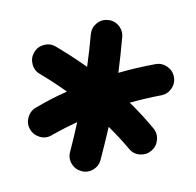

<svg xmlns="http://www.w3.org/2000/svg" viewBox="-65 -778 676 663"><g transform="rotate(10 273.0 -446.0)"><path d="M62 -292.5Q47.9 -309.6 49.8 -332.3Q51.8 -355 68.8 -369.6Q92.3 -389.6 116.2 -408Q140.1 -426.3 165 -442.9Q139.6 -455.1 113.8 -466.1Q87.9 -477.1 62 -486.8Q41 -494.6 31.7 -515.4Q22.5 -536.1 30.3 -557.1Q38.1 -578.1 58.6 -587.6Q79.1 -597.2 100.1 -589.4Q161.1 -566.4 218.8 -539.1Q216.8 -596.2 211.9 -651.9Q210 -674.3 224.4 -691.7Q238.8 -709 261.2 -710.9Q283.2 -713.4 300.8 -698.7Q318.4 -684.1 320.3 -661.6Q326.2 -595.7 328.6 -537.6Q387.7 -566.4 449.7 -589.4Q470.7 -597.2 491.5 -587.6Q512.2 -578.1 520 -557.1Q527.8 -536.1 518.3 -515.4Q508.8 -494.6 487.8 -486.8Q434.1 -466.3 385.3 -442.9Q409.7 -426.3 433.8 -408Q458 -389.6 481.4 -369.6Q498.5 -355 500.2 -332.3Q502 -309.6 487.8 -292.5Q473.6 -275.4 450.9 -272.9Q428.2 -270.5 411.1 -285.2Q370.6 -318.8 328.1 -348.1Q326.7 -318.8 324.7 -290Q322.8 -261.2 320.3 -231Q318.4 -208.5 301.3 -193.8Q284.2 -179.2 261.7 -181.2Q239.3 -183.1 224.6 -200.2Q210 -217.3 211.9 -239.7Q216.3 -293.5 218.3 -345.2Q176.8 -316.4 139.2 -285.2Q122.1 -270.5 99.4 -272.9Q76.7 -275.4 62 -292.5Z"/></g></svg>

Font: Mikhak Bold
Style: Regular
Weight: 700
Designer: Amin Abedi
Version: Version 3.3